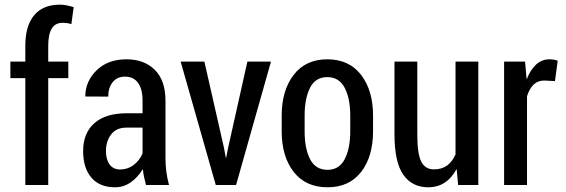

<svg xmlns="http://www.w3.org/2000/svg" viewBox="-20 -792 2422 822"><path d="M88.4 0V-457.5H24.4V-528.3H88.4V-596.2Q88.4 -682.1 126.5 -727.1Q164.6 -772 235.8 -772Q250 -772 263.9 -769.3Q277.8 -766.6 295.4 -761.7L285.6 -689Q277.8 -691.4 268.6 -692.9Q259.3 -694.3 247.6 -694.3Q216.3 -694.3 201.4 -669.4Q186.5 -644.5 186.5 -596.2V-528.3H272.5V-457.5H186.5V0Z M605 0Q600.1 -18.1 596.7 -34.4Q593.3 -50.8 591.8 -66.4L590.8 -66.9Q570.3 -33.2 540 -11.7Q509.8 9.8 472.2 9.8Q406.7 9.8 371.3 -31.5Q335.9 -72.8 335.9 -145Q335.9 -222.2 384 -264.6Q432.1 -307.1 522.5 -307.1H590.3V-361.3Q590.3 -410.6 571 -437.3Q551.8 -463.9 515.1 -463.9Q481.4 -463.9 462.4 -440.2Q443.4 -416.5 443.4 -378.4L345.2 -378.9Q345.2 -443.8 393.6 -491Q441.9 -538.1 521.5 -538.1Q597.2 -538.1 642.8 -492.9Q688.5 -447.8 688.5 -360.4V-115.2Q688.5 -85 692.1 -56.9Q695.8 -28.8 703.6 0ZM494.6 -66.4Q526.9 -66.4 552.2 -85.7Q577.6 -105 590.3 -135.3V-245.6H521Q478.5 -245.6 456.1 -216.8Q433.6 -188 433.6 -145.5Q433.6 -109.4 449.2 -87.9Q464.8 -66.4 494.6 -66.4Z M939 -158.7 946.8 -116.7H948.2L956.5 -158.7L1039.1 -528.3H1140.1L990.7 0H903.8L753.4 -528.3H855Z M1186 -297.4Q1186 -404.8 1237.3 -471.4Q1288.6 -538.1 1381.3 -538.1Q1474.6 -538.1 1525.9 -471.4Q1577.1 -404.8 1577.1 -297.4V-230Q1577.1 -121.6 1526.1 -55.9Q1475.1 9.8 1382.3 9.8Q1288.6 9.8 1237.3 -56.2Q1186 -122.1 1186 -230ZM1284.2 -230Q1284.2 -155.8 1307.6 -110.4Q1331.1 -64.9 1382.3 -64.9Q1432.1 -64.9 1455.8 -110.6Q1479.5 -156.2 1479.5 -230V-297.4Q1479.5 -370.6 1455.6 -416.3Q1431.6 -461.9 1381.3 -461.9Q1330.6 -461.9 1307.4 -416.3Q1284.2 -370.6 1284.2 -297.4Z M1935.1 -67.4H1934.1Q1914.1 -29.8 1883.8 -10Q1853.5 9.8 1813.5 9.8Q1744.1 9.8 1706.5 -44.2Q1668.9 -98.1 1668.9 -216.3V-528.3H1766.6V-215.3Q1766.6 -132.3 1783.7 -99.6Q1800.8 -66.9 1837.4 -66.9Q1871.6 -66.9 1894 -83.3Q1916.5 -99.6 1930.2 -130.9V-528.3H2027.8V0H1941.4Z M2356 -444.8 2310.5 -447.3Q2282.7 -447.3 2264.6 -429.9Q2246.6 -412.6 2236.3 -379.9V0H2138.2V-528.3H2228L2234.4 -454.6H2235.8Q2251.5 -494.1 2275.6 -516.1Q2299.8 -538.1 2333 -538.1Q2342.3 -538.1 2351.8 -536.4Q2361.3 -534.7 2367.7 -532.2Z"/></svg>

Font: Franco
Style: Regular
Weight: 400
Designer: Google
Version: Version 1.200311; 2013